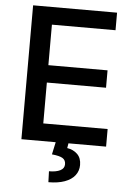

<svg xmlns="http://www.w3.org/2000/svg" viewBox="-61 -752 696 1010"><g transform="rotate(5 287.5 -247.0)"><path d="M72.3 -707H515.6V-614.3H179.7V-400.4H492.2V-308.6H179.7V-92.8H519.5V0H320.8L316.4 25.4Q349.1 30.3 370.4 51Q391.6 71.8 391.6 108.4Q391.6 139.6 373.3 163.3Q355 187 319.3 200Q283.7 212.9 233.4 212.9L231.4 155.3Q269 155.3 290.8 144.3Q312.5 133.3 312.5 111.3Q312.5 89.4 295.9 79.3Q279.3 69.3 239.3 65.4L253.4 0H72.3Z"/></g></svg>

Font: Pretendard Std Medium
Style: Regular
Weight: 500
Designer: Base glyphs from Inter by Rasmus Andersson; Hangeul glyphs from Noto Sans CJK(Source Han Sans) by Jang Soo-young and Kan
Foundry: Kil Hyung-jin
Version: Version 1.309